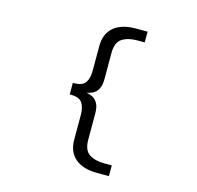

<svg xmlns="http://www.w3.org/2000/svg" viewBox="-139 -958 1357 1323"><g transform="rotate(15 539.0 -297.0)"><path d="M667.5 218Q567 218 511.5 171.2Q456 124.5 456 36V-137.5Q456 -194 434.8 -225Q413.5 -256 353 -256H345.5V-338.5H353Q413.5 -338.5 434.8 -369.5Q456 -400.5 456 -456.5V-630.5Q456 -719 511.5 -765.8Q567 -812.5 667.5 -812.5H752V-736H698.5Q632.5 -736 591 -709Q549.5 -682 549.5 -607V-421Q549.5 -373.5 534.5 -347.5Q519.5 -321.5 497.2 -310.8Q475 -300 453.5 -297Q475 -294.5 497.2 -283.8Q519.5 -273 534.5 -247Q549.5 -221 549.5 -173.5V12.5Q549.5 87.5 591 114.5Q632.5 141.5 698.5 141.5H752V218Z"/></g></svg>

Font: Trispace Expanded
Style: Regular
Weight: 400
Width: 7
Designer: Tyler Finck
Foundry: Etcetera Type Company
Version: Version 1.210; ttfautohint (v1.8.3)